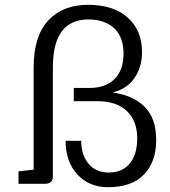

<svg xmlns="http://www.w3.org/2000/svg" viewBox="-20 -765 708 799"><path d="M120 -484Q120 -614 180.5 -679.5Q241 -745 346.5 -745Q452 -745 511.5 -692Q571 -639 571 -548Q571 -487 540.5 -441.5Q510 -396 449 -380Q532 -369 581 -321.5Q630 -274 630 -182.5Q630 -91 579 -38.5Q528 14 430 14Q351 14 302 -39Q253 -92 253 -179H318Q318 -120 348.5 -83.5Q379 -47 433.5 -47Q488 -47 519.5 -84Q551 -121 551 -190.5Q551 -260 509 -302Q467 -344 382 -344H287V-399H352Q419 -399 456.5 -436Q494 -473 494 -542Q494 -611 455 -647.5Q416 -684 348 -684Q200 -684 200 -485V-31Q200 0 166 0H57V-52L120 -59Z"/></svg>

Font: Fauna One
Style: Regular
Weight: 400
Version: Version 1.001